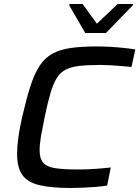

<svg xmlns="http://www.w3.org/2000/svg" viewBox="-20 -927 693 955"><path d="M333 8Q238 8 178.5 -5.5Q119 -19 92 -55.5Q65 -92 65 -162Q65 -197 71 -242Q77 -287 90 -344Q111 -435 131 -497.5Q151 -560 176.5 -599Q202 -638 239 -659Q276 -680 330 -688Q384 -696 461 -696Q493 -696 528.5 -694Q564 -692 597 -688.5Q630 -685 653 -681L634 -594Q605 -597 577.5 -599Q550 -601 526 -602.5Q502 -604 483 -604Q420 -604 377.5 -599.5Q335 -595 307.5 -581Q280 -567 262.5 -539Q245 -511 231 -463.5Q217 -416 202 -344Q191 -290 184 -250Q177 -210 177 -180Q177 -137 196 -116.5Q215 -96 257.5 -90Q300 -84 372 -84Q408 -84 452.5 -87Q497 -90 531 -94L513 -4Q489 0 458 2.5Q427 5 394.5 6.5Q362 8 333 8ZM404 -763 324 -901 326 -907H391L462 -809L565 -907H643L641 -901L507 -763Z"/></svg>

Font: Saira SemiExpanded Medium
Style: Italic
Weight: 500
Width: 6
Italic angle: -12°
Designer: Hector Gatti with collaboration of the Omnibus-Type team
Foundry: Omnibus-Type
Version: Version 1.101